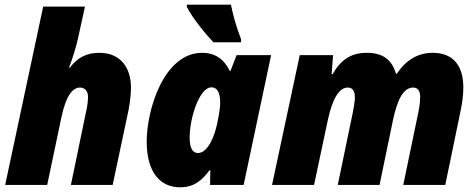

<svg xmlns="http://www.w3.org/2000/svg" viewBox="-20 -788 2029 818"><path d="M2 0H181L241 -285C261 -382 290 -415 321 -415C341 -415 355 -400 355 -376C355 -352 350 -325 345 -304L282 0H460L527 -316C533 -347 538 -383 538 -415C538 -498 495 -563 403 -563C350 -563 310 -543 278 -500H274C288 -536 305 -588 314 -632L342 -760H164Z M889 -608H1007V-621C986 -675 972 -727 964 -768H776V-759C798 -714 853 -646 889 -608ZM747 10C807 10 841 -20 872 -62H876L875 0H1018L1135 -553H988L962 -486H959C934 -536 897 -563 841 -563C679 -563 605 -322 605 -185C605 -48 667 10 747 10ZM823 -136C800 -136 788 -159 788 -201C788 -287 830 -416 881 -416C906 -416 918 -392 918 -352C918 -332 915 -310 908 -275C896 -209 866 -136 823 -136Z M1139 0H1318L1377 -278C1397 -369 1425 -415 1462 -415C1480 -415 1492 -403 1492 -373C1492 -357 1487 -328 1483 -308L1419 0H1597L1654 -275C1671 -356 1696 -415 1740 -415C1759 -415 1770 -402 1770 -376C1770 -352 1766 -327 1762 -308L1698 0H1877L1943 -319C1950 -354 1954 -387 1954 -415C1954 -511 1908 -563 1824 -563C1761 -563 1710 -533 1671 -474H1667C1650 -532 1613 -563 1543 -563C1477 -563 1433 -535 1397 -472H1393L1399 -553H1257Z"/></svg>

Font: Noto Sans SemiCondensed Black
Style: Italic
Weight: 900
Width: 4
Italic angle: -12°
Designer: Monotype Design Team
Foundry: Monotype Imaging Inc.
Version: Version 2.013